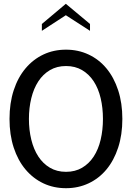

<svg xmlns="http://www.w3.org/2000/svg" viewBox="-20 -975 693 1009"><path d="M327 14C369.7 14 409.2 5.5 445.5 -11.5C481.8 -28.5 513.2 -52.8 539.5 -84.5C565.8 -116.2 586.3 -154.5 601 -199.5C615.7 -244.5 623 -294.7 623 -350C623 -405.3 615.7 -455.5 601 -500.5C586.3 -545.5 565.8 -583.8 539.5 -615.5C513.2 -647.2 481.8 -671.5 445.5 -688.5C409.2 -705.5 369.7 -714 327 -714C283.7 -714 244 -705.5 208 -688.5C172 -671.5 140.7 -647.2 114 -615.5C87.3 -583.8 66.7 -545.5 52 -500.5C37.3 -455.5 30 -405.3 30 -350C30 -294.7 37.3 -244.5 52 -199.5C66.7 -154.5 87.3 -116.2 114 -84.5C140.7 -52.8 172 -28.5 208 -11.5C244 5.5 283.7 14 327 14ZM327 -628C359 -628 387.2 -620.8 411.5 -606.5C435.8 -592.2 456.2 -572.5 472.5 -547.5C488.8 -522.5 501 -493 509 -459C517 -425 521 -388.7 521 -350C521 -311.3 517 -275 509 -241C501 -207 488.8 -177.5 472.5 -152.5C456.2 -127.5 435.8 -107.8 411.5 -93.5C387.2 -79.2 359 -72 327 -72C295 -72 266.8 -79.2 242.5 -93.5C218.2 -107.8 197.8 -127.5 181.5 -152.5C165.2 -177.5 152.8 -207 144.5 -241C136.2 -275 132 -311.3 132 -350C132 -388.7 136.2 -425 144.5 -459C152.8 -493 165.2 -522.5 181.5 -547.5C197.8 -572.5 218.2 -592.2 242.5 -606.5C266.8 -620.8 295 -628 327 -628ZM326 -895 453 -813V-849L326 -955L200 -849V-813Z"/></svg>

Font: Cabin Condensed
Style: Regular
Weight: 400
Designer: Pablo Impallari
Foundry: Pablo Impallari. www.impallari.com Igino Marini. www.ikern.com
Version: Version 1.006